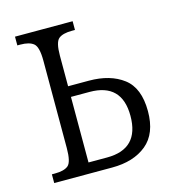

<svg xmlns="http://www.w3.org/2000/svg" viewBox="-86 -608 608 679"><g transform="rotate(-15 217.5 -268.0)"><path d="M30 0V-32H41Q75 -32 90 -44.5Q105 -57 105 -108V-428Q105 -478 89.5 -491Q74 -504 41 -504H30V-536H241V-504H230Q196 -504 181 -491.5Q166 -479 166 -430V-318H242Q320 -318 368 -281.5Q416 -245 416 -160Q416 -78 368.5 -39Q321 0 242 0ZM166 -39H234Q352 -39 352 -160Q352 -279 234 -279H166Z"/></g></svg>

Font: Noto Serif Condensed Light
Style: Regular
Weight: 300
Width: 3
Designer: Monotype Design Team
Foundry: Monotype Imaging Inc.
Version: Version 2.013